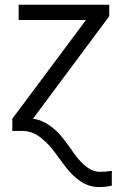

<svg xmlns="http://www.w3.org/2000/svg" viewBox="-20 -545 515 799"><path d="M31.2 0V-50.8L337.9 -461.9H57.6V-525.4H434.6V-477.5L117.2 -50.8Q155.3 -45.9 188.5 -21.5Q221.7 2.9 245.1 34.2Q268.6 65.4 290.5 96.7Q312.5 127.9 339.4 148.9Q366.2 169.9 396.5 169.9Q423.8 169.9 445.3 166V227.5Q421.9 233.4 391.6 233.4Q350.6 233.4 315.9 210Q281.2 186.5 255.9 153.3Q230.5 120.1 205.6 85.9Q180.7 51.8 148.4 26.9Q116.2 2 79.1 0Z"/></svg>

Font: Gothic A1
Style: Regular
Weight: 400
Designer: HanYang I&C Co.,Ltd.
Foundry: HanYang I&C Co.,Ltd.
Version: Version 2.50